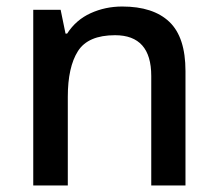

<svg xmlns="http://www.w3.org/2000/svg" viewBox="-20 -569 667 589"><path d="M355 -549Q450 -549 499.5 -502Q549 -455 549 -351V0H444V-336Q444 -461 333 -461Q250 -461 219 -412Q188 -363 188 -272V0H82V-539H166L181 -466H186Q213 -508 258 -528.5Q303 -549 355 -549Z"/></svg>

Font: Noto Sans Lao Looped Medium
Style: Regular
Weight: 500
Designer: Mark Frömberg, Ben Mitchell
Foundry: The Fontpad Ltd
Version: Version 1.002; ttfautohint (v1.8.4.7-5d5b)